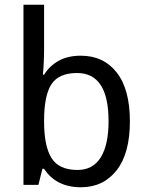

<svg xmlns="http://www.w3.org/2000/svg" viewBox="-20 -780 619 810"><path d="M166 -575Q166 -520 161 -465H166Q189 -502 227.5 -523.5Q266 -545 321 -545Q417 -545 472.5 -474Q528 -403 528 -268Q528 -133 472 -61.5Q416 10 321 10Q217 10 166 -68H159L142 0H79V-760H166ZM166 -271V-267Q166 -163 197.5 -113Q229 -63 307 -63Q372 -63 405 -116Q438 -169 438 -269Q438 -472 305 -472Q228 -472 197 -424.5Q166 -377 166 -271Z"/></svg>

Font: Noto Sans Display
Style: Regular
Weight: 400
Designer: Monotype Design team
Foundry: Monotype Imaging Inc.
Version: Version 1.000